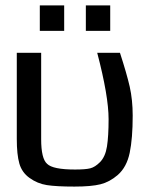

<svg xmlns="http://www.w3.org/2000/svg" viewBox="-20 -679 550 709"><path d="M255 10Q188 10 153 4.5Q118 -1 89 -22Q61 -42 51.5 -75Q42 -108 42 -166V-484H132V-165Q132 -93 154 -74Q175 -53 257 -53Q296 -53 313.5 -57.5Q331 -62 349 -80Q369 -100 375 -138Q381 -176 381 -239Q381 -324 339 -484H423Q448 -407 459 -359Q470 -310 470 -252Q470 -168 459 -115Q448 -62 415 -33Q385 -7 351 1.5Q317 10 255 10ZM217 -565H127V-659H217ZM387 -565H297V-659H387Z"/></svg>

Font: Gamestation Display
Style: Regular
Weight: 400
Designer: Jonas Hecksher
Foundry: Jonas Hecksher, Playtypeª, e-types AS
Version: Version 1.003